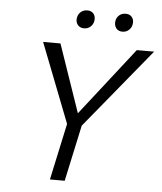

<svg xmlns="http://www.w3.org/2000/svg" viewBox="-56 -877 780 926"><g transform="rotate(5 333.5 -414.0)"><path d="M332 -249.2 298.8 -293.8 583.5 -658H667.4ZM220.4 0 283.5 -292.7H355.1L291.9 0ZM288.3 -251.5 129.9 -658H213.9L339.4 -293.4ZM321 -740.5Q307.3 -740.5 297.6 -747Q287.9 -753.6 283.8 -765Q279.6 -776.3 282.4 -789.5Q285.6 -806.7 298.5 -817.4Q311.3 -828.1 329.2 -828.1Q342.8 -828.1 352 -822Q361.2 -816 365.3 -805.2Q369.5 -794.5 367.3 -780.7Q364.5 -763.5 351.7 -752Q338.8 -740.5 321 -740.5ZM506.6 -740.5Q492.9 -740.5 483.5 -747Q474.1 -753.6 470.2 -765Q466.4 -776.3 468.5 -789.5Q471.3 -806.7 484.1 -817.4Q496.9 -828.1 514.8 -828.1Q528.5 -828.1 537.6 -822Q546.8 -816 551 -805.2Q555.1 -794.5 552.9 -780.7Q550.2 -763.5 537.3 -752Q524.5 -740.5 506.6 -740.5Z"/></g></svg>

Font: Ysabeau
Style: Bold Italic
Weight: 700
Italic angle: -12°
Designer: Christian Thalmann (Catharsis Fonts)
Version: Version 2.002